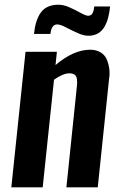

<svg xmlns="http://www.w3.org/2000/svg" viewBox="-20 -799 510 819"><path d="M358.9 -646.5Q357.9 -646.5 357.4 -646.5Q336.4 -646.5 311 -658.2Q284.7 -669.9 261 -682.4Q237.3 -694.8 224.1 -694.8Q199.2 -694.8 195.3 -654.3H125Q130.9 -712.9 153.8 -745.1Q176.8 -777.3 224.6 -778.8Q226.6 -778.8 228 -778.8Q249.5 -779.3 274.4 -768.6Q301.3 -756.8 323 -744.6Q344.7 -732.4 354.5 -731.9Q367.2 -731.4 373.5 -740.7Q379.9 -750 381.8 -771.5H449.7Q446.8 -744.6 441.4 -723.9Q436 -703.1 425.8 -685.1Q415.5 -667 398.7 -657Q381.8 -647 358.9 -646.5ZM28.3 0 88.9 -578.1H222.7L216.8 -521.5Q293.9 -586.9 364.7 -586.9Q390.1 -586.9 408.2 -576.2Q426.3 -565.4 434.3 -547.9Q442.4 -530.3 445.8 -507.8Q447.3 -497.6 447.3 -486.8Q447.3 -474.6 445.3 -462.9L397 0H263.2L308.1 -432.1Q309.1 -440.9 309.1 -448.2Q309.1 -463.9 304.7 -472.7Q298.3 -486.3 275.4 -486.3Q248.5 -485.8 210.4 -459L162.1 0Z"/></svg>

Font: Oswald
Style: Medium
Weight: 500
Designer: Vernon Adams
Foundry: Vernon Adams
Version: 3.0; ttfautohint (v0.94.23-7a4d-dirty) -l 8 -r 50 -G 150 -x 